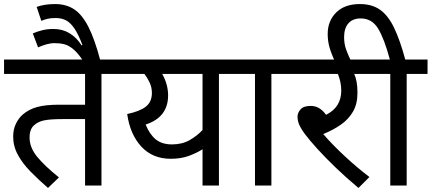

<svg xmlns="http://www.w3.org/2000/svg" viewBox="-20 -916 2131 948"><path d="M481 -551V0H400V-328H291Q230 -328 199.5 -322Q169 -316 150 -299Q126 -280 126 -237Q126 -188 163 -142.5Q200 -97 271 -40L217 12Q171 -28 131.5 -68Q92 -108 68.5 -151Q45 -194 45 -242Q45 -277 58.5 -305Q72 -333 93 -351Q122 -376 163 -387.5Q204 -399 272 -399H400V-551H0V-622H584V-551Z M391 -615Q364 -655 341.5 -673.5Q319 -692 297.5 -697.5Q276 -703 250 -703Q230 -703 209 -697Q188 -691 168 -682L142 -751Q165 -761 190 -767Q215 -773 244 -773Q289 -773 324 -751.5Q359 -730 383 -692L387 -694Q367 -746 348 -774.5Q329 -803 307 -815Q285 -827 254 -827Q230 -827 214 -823Q198 -819 184 -813L161 -882Q200 -896 252 -896Q306 -896 345.5 -870.5Q385 -845 416.5 -783.5Q448 -722 476 -615Z M1165 -622V-551H1061V0H980V-179Q952 -161 913 -146.5Q874 -132 823 -132Q733 -132 677.5 -192.5Q622 -253 608 -353Q670 -366 700 -389.5Q730 -413 730 -457Q730 -485 718.5 -509Q707 -533 693 -551H570V-622ZM699 -301Q719 -252 749.5 -227.5Q780 -203 829 -203Q879 -203 916 -224Q953 -245 980 -274V-551H781Q810 -499 810 -445Q810 -337 699 -301Z M1320 -551V0H1239V-551H1150V-622H1423V-551Z M1804 -42 1750 12Q1691 -37 1639 -87Q1587 -137 1547 -181Q1507 -225 1484 -256Q1462 -287 1455.5 -305Q1449 -323 1449 -340Q1449 -359 1464 -376Q1479 -393 1513 -393Q1538 -393 1556.5 -381.5Q1575 -370 1590 -349Q1629 -369 1647 -399Q1665 -429 1665 -468Q1665 -491 1660 -513.5Q1655 -536 1648 -551H1409V-622H1833V-551H1729Q1745 -516 1745 -458Q1745 -403 1723 -365Q1701 -327 1663 -300.5Q1625 -274 1576 -254Q1621 -202 1680.5 -146.5Q1740 -91 1804 -42Z M1633 -615Q1616 -650 1607 -682Q1598 -714 1598 -748Q1598 -813 1640 -854.5Q1682 -896 1757 -896Q1817 -896 1857 -867.5Q1897 -839 1926 -778.5Q1955 -718 1981 -622H2091V-551H1988V0H1907V-551H1818V-622H1905Q1877 -726 1846.5 -775.5Q1816 -825 1761 -825Q1721 -825 1700 -800.5Q1679 -776 1679 -733Q1679 -699 1689 -671.5Q1699 -644 1713 -615Z"/></svg>

Font: Go Noto Current
Style: Regular
Weight: 400
Designer: Monotype Design Team
Foundry: Monotype Imaging Inc.
Version: Version 2.007; ttfautohint (v1.8) -l 8 -r 50 -G 200 -x 14 -D